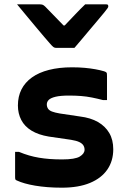

<svg xmlns="http://www.w3.org/2000/svg" viewBox="-20 -860 590 890"><path d="M325 -638Q305 -638 283 -638Q261 -638 240 -638Q233 -638 227.5 -642Q222 -646 210 -660Q202 -669 184.5 -689.5Q167 -710 144.5 -737Q122 -764 99.5 -791Q77 -818 59 -840Q85 -840 110 -840Q135 -840 161 -840Q172 -840 177.5 -838Q183 -836 190 -829Q201 -818 226.5 -791.5Q252 -765 295 -721L245 -742H307L259 -720Q300 -763 326.5 -791Q353 -819 375 -840H472Q476 -840 478 -839Q480 -838 481 -836Q482 -834 482 -831Q482 -827 479 -822.5Q476 -818 464 -803Q453 -790 434 -767Q415 -744 393.5 -719Q372 -694 354 -672Q336 -650 325 -638ZM268 -121Q328 -121 350 -134.5Q372 -148 372 -166Q372 -177 366.5 -186Q361 -195 347.5 -201.5Q334 -208 309 -212L206 -227Q158 -235 126 -254.5Q94 -274 78.5 -304Q63 -334 63 -371Q63 -413 79.5 -445.5Q96 -478 128 -501Q160 -524 207 -536Q254 -548 314 -548Q346 -548 373 -545.5Q400 -543 422 -539Q444 -535 461 -530Q468 -528 471.5 -525.5Q475 -523 475.5 -519Q476 -515 476 -507Q476 -486 476 -454.5Q476 -423 476 -396H458Q431 -403 406 -408Q381 -413 355 -415Q329 -417 300 -417Q260 -417 237.5 -411.5Q215 -406 206 -397Q197 -388 197 -376Q197 -365 202.5 -356.5Q208 -348 221 -343Q234 -338 257 -334L351 -320Q400 -314 434 -294.5Q468 -275 486.5 -243.5Q505 -212 505 -168Q505 -114 477.5 -74Q450 -34 397 -12Q344 10 267 10Q231 10 200 7.5Q169 5 142.5 0.5Q116 -4 95 -10Q74 -16 59 -23Q53 -25 51.5 -28Q50 -31 50 -39Q50 -62 50 -94Q50 -126 50 -156H68Q92 -146 114.5 -139.5Q137 -133 160.5 -129Q184 -125 210.5 -123Q237 -121 268 -121Z"/></svg>

Font: Recursive
Style: Bold
Weight: 700
Version: Version 1.085